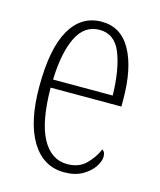

<svg xmlns="http://www.w3.org/2000/svg" viewBox="-89 -609 569 684"><g transform="rotate(15 195.0 -266.5)"><path d="M211 10Q134 10 90.5 -61Q47 -132 47 -262Q47 -403 87.5 -473Q128 -543 203 -543Q274 -543 311 -476.5Q348 -410 348 -294V-269H87Q88 -143 121.5 -82Q155 -21 214 -21Q257 -21 283 -47Q309 -73 322 -104Q326 -102 329.5 -96.5Q333 -91 333 -80Q333 -63 319 -42Q305 -21 278 -5.5Q251 10 211 10ZM308 -299Q306 -394 282.5 -453.5Q259 -513 203 -513Q147 -513 119 -455.5Q91 -398 88 -299Z"/></g></svg>

Font: Noto Serif ExtraCondensed ExtraLight
Style: Regular
Weight: 200
Width: 2
Designer: Monotype Design Team
Foundry: Monotype Imaging Inc.
Version: Version 2.015